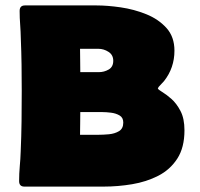

<svg xmlns="http://www.w3.org/2000/svg" viewBox="-20 -691 739 711"><path d="M52.7 -650.4Q52.7 -670.9 72.3 -670.9H337.9Q377.4 -670.9 426.8 -663.8Q476.1 -656.7 521.5 -638.4Q566.9 -620.1 596.4 -587.4Q626 -554.7 626 -503.4Q626 -439.5 587.4 -390.6Q583 -385.3 577.6 -380.1Q572.3 -375 567.9 -369.6Q566.9 -368.7 564.5 -363.8Q565.4 -359.4 580.3 -350.6Q595.2 -341.8 614.5 -325Q633.8 -308.1 648.4 -280Q663.1 -252 663.1 -208.5Q663.1 -144.5 636.5 -103.5Q609.9 -62.5 565.9 -40Q522 -17.6 469.2 -8.8Q416.5 0 363.8 0H70.3Q50.8 0 50.8 -20.5Q50.8 -47.9 53.2 -75Q55.7 -102.1 56.6 -128.9Q59.1 -185.5 59.8 -241.9Q60.5 -298.3 60.5 -354.5Q60.5 -402.8 59.8 -451.2Q59.1 -499.5 57.1 -547.9Q56.6 -573.7 54.7 -599.4Q52.7 -625 52.7 -650.4ZM345.7 -423.8Q365.7 -423.8 382.6 -433.6Q399.4 -443.4 399.4 -465.8Q399.4 -487.8 381.8 -499Q364.3 -510.3 344.2 -510.3H276.4Q276.4 -488.8 276.9 -467Q277.3 -445.3 277.3 -423.8ZM345.7 -191.9Q361.8 -191.9 383.3 -193.8Q404.8 -195.8 420.7 -205.3Q436.5 -214.8 436.5 -237.3Q436.5 -255.4 422.9 -263.4Q409.2 -271.5 391.1 -273.7Q373 -275.9 359.9 -275.9H277.3Q277.3 -254.9 276.9 -233.9Q276.4 -212.9 276.4 -191.9Z"/></svg>

Font: Belanosima
Style: Bold
Weight: 700
Designer: The DocRepair Project, Santiago Orozco
Foundry: Google
Version: Version 2.000